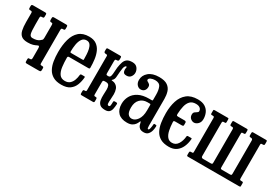

<svg xmlns="http://www.w3.org/2000/svg" viewBox="17 -1190 2643 1861"><g transform="rotate(30 1338.5 -260.0)"><path d="M285 -439Q285 -455 282.5 -460Q280 -465 270 -465H267Q256.5 -465 253.2 -470Q250 -475 250 -484.5V-499Q250 -512.5 253.5 -516.2Q257 -520 270 -520H400Q412 -520 416 -517Q420 -514 420 -501V-482Q420 -471.5 416 -468.2Q412 -465 400.5 -465H397.5Q388.5 -465 384.2 -461.8Q380 -458.5 380 -442V-72Q380 -61.5 383.8 -58.2Q387.5 -55 398.5 -55H400.5Q410.5 -55 415.2 -52.5Q420 -50 420 -39V-22Q420 -6.5 414.8 -3.2Q409.5 0 395 0H265Q251.5 0 248.2 -4Q245 -8 245 -22V-37Q245 -47.5 247.2 -51.2Q249.5 -55 259.5 -55H264Q278.5 -55 281.8 -60.5Q285 -66 285 -80V-183.5Q285 -197 281 -204.5Q277 -212 263.5 -205Q245.5 -195.5 223.8 -188.8Q202 -182 165 -182Q118.5 -182 95 -200.8Q71.5 -219.5 63.2 -256.2Q55 -293 55 -347V-445.5Q55 -457.5 51 -461.2Q47 -465 35.5 -465H32.5Q20 -465 17.5 -470Q15 -475 15 -488V-501Q15 -513 19.5 -516.5Q24 -520 35 -520H165Q175 -520 180 -517.5Q185 -515 185 -504V-484Q185 -472 181.5 -468.5Q178 -465 166.5 -465H164.5Q152 -465 148.5 -461Q145 -457 145 -443.5V-372Q145 -295.5 152.2 -268.8Q159.5 -242 185 -242Q213 -242 231.2 -247.5Q249.5 -253 262 -263Q272.5 -271.5 278.8 -277.8Q285 -284 285 -304Z M469 -250Q469 -330 486.5 -393.2Q504 -456.5 545 -493.2Q586 -530 656.5 -530Q708.5 -530 740 -507.2Q771.5 -484.5 788 -447.2Q804.5 -410 810.2 -365Q816 -320 816 -275.5Q816 -265.5 812.2 -263.2Q808.5 -261 798 -261H586.5Q570 -261 570 -246.5Q570 -191.5 576 -144Q582 -96.5 602.2 -67.8Q622.5 -39 664 -39Q698.5 -39 719 -57.2Q739.5 -75.5 749.5 -103.8Q759.5 -132 762 -161Q763 -173 775.5 -173H804.5Q812 -173 813.5 -170.5Q815 -168 814.5 -162.5Q811 -119 796 -79.5Q781 -40 747 -15Q713 10 652 10Q595.5 10 559.5 -10.8Q523.5 -31.5 503.8 -67.5Q484 -103.5 476.5 -150.5Q469 -197.5 469 -250ZM586 -304H707Q717 -304 719.2 -305.5Q721.5 -307 721.5 -312Q721.5 -337 720 -366.8Q718.5 -396.5 712.5 -423.8Q706.5 -451 692.8 -468.5Q679 -486 654 -486Q620.5 -486 602.8 -460Q585 -434 578.5 -395Q572 -356 572 -316.5Q572 -309 574.5 -306.5Q577 -304 586 -304Z M1214.5 -95Q1213 -65 1208 -41.2Q1203 -17.5 1188 -3.8Q1173 10 1142 10Q1101.5 10 1082.8 -7.2Q1064 -24.5 1059.5 -52Q1055 -79.5 1056.5 -110Q1058 -140.5 1058.5 -168Q1059 -195.5 1050.8 -212.8Q1042.5 -230 1017 -230H1005Q988.5 -230 985.2 -225.2Q982 -220.5 982 -204V-72Q982 -60.5 985.5 -57.8Q989 -55 997 -55H999Q1009.5 -55 1013.2 -52Q1017 -49 1017 -37.5V-16Q1017 -6.5 1014 -3.2Q1011 0 1001.5 0H877.5Q868 0 865 -3.2Q862 -6.5 862 -16V-37.5Q862 -49 865.8 -52Q869.5 -55 880 -55H882Q890.5 -55 893.8 -57.8Q897 -60.5 897 -72V-451Q897 -458.5 893.2 -461.5Q889.5 -464.5 885.5 -465H878Q868.5 -465 862.8 -469Q857 -473 857 -486V-503Q857 -514.5 860.5 -517.2Q864 -520 875 -520H1004Q1015.5 -520 1018.8 -517.2Q1022 -514.5 1022 -503V-486Q1022 -472 1015.8 -468.5Q1009.5 -465 999 -465H995.5Q989 -465 985.5 -460.8Q982 -456.5 982 -441.5V-314Q982 -298.5 985 -294.2Q988 -290 1000.5 -290H1007Q1025.5 -290 1031 -309.2Q1036.5 -328.5 1037.2 -355.5Q1038 -382.5 1041 -406Q1046.5 -444.5 1056 -471Q1065.5 -497.5 1085.5 -511.2Q1105.5 -525 1143 -525Q1181.5 -525 1200 -500.8Q1218.5 -476.5 1218.5 -448.5Q1218.5 -424 1202.8 -403.2Q1187 -382.5 1157 -382.5Q1131 -382.5 1122.5 -394.8Q1114 -407 1114 -428Q1114 -439.5 1115.8 -441Q1117.5 -442.5 1117.5 -450Q1117.5 -459.5 1109.5 -459.5Q1104.5 -459.5 1096 -445.5Q1087.5 -431.5 1083.5 -381Q1081.5 -350.5 1079 -322Q1076.5 -293.5 1058.5 -279Q1051 -273.5 1056.8 -271.8Q1062.5 -270 1074 -268.8Q1085.5 -267.5 1095.5 -262Q1122 -248 1131.8 -221.8Q1141.5 -195.5 1141.5 -165Q1141.5 -134.5 1138.8 -106.5Q1136 -78.5 1137.8 -60.5Q1139.5 -42.5 1153 -42.5Q1167 -42.5 1169.2 -57.5Q1171.5 -72.5 1171.5 -98.5Q1171.5 -109.5 1187 -109.5L1202 -109Q1215.5 -109 1214.5 -95Z M1252.5 -123Q1252.5 -170 1274.2 -210Q1296 -250 1342 -274.5Q1388 -299 1461.5 -299H1485.5Q1494 -299 1496.2 -301Q1498.5 -303 1498.5 -312V-367Q1498.5 -417.5 1484 -450.8Q1469.5 -484 1420.5 -484Q1395 -484 1374.2 -474.5Q1353.5 -465 1353.5 -450Q1353.5 -441 1364.2 -435.8Q1375 -430.5 1385.8 -421.5Q1396.5 -412.5 1396.5 -393Q1396.5 -367.5 1381.8 -351.2Q1367 -335 1341.5 -335Q1318.5 -335 1300.5 -355Q1282.5 -375 1282.5 -408Q1282.5 -458.5 1323.8 -494.2Q1365 -530 1440.5 -530Q1503 -530 1534.8 -507.5Q1566.5 -485 1577.5 -448.8Q1588.5 -412.5 1588.5 -372V-71Q1588.5 -56 1590.5 -46.5Q1592.5 -37 1599.5 -37Q1609 -37 1614 -60.2Q1619 -83.5 1620 -104Q1620.5 -109.5 1623 -111.5Q1625.5 -113.5 1633.5 -112.5L1645.5 -111.5Q1652 -111 1652 -99.5Q1652 -77.5 1645.5 -51.8Q1639 -26 1622.5 -8Q1606 10 1575.5 10H1575Q1545 10 1530 -1.8Q1515 -13.5 1509.8 -29.2Q1504.5 -45 1502.5 -57Q1501 -66 1497.5 -67Q1494 -68 1490 -56.5Q1486 -45.5 1475.5 -29.8Q1465 -14 1444 -2Q1423 10 1387.5 10Q1321 10 1286.8 -25Q1252.5 -60 1252.5 -123ZM1349.5 -138Q1349.5 -88 1365.5 -67Q1381.5 -46 1407.5 -46Q1443.5 -46 1471 -84.5Q1498.5 -123 1498.5 -191V-251Q1498.5 -261 1488.5 -261H1461.5Q1412 -261 1380.8 -228.5Q1349.5 -196 1349.5 -138Z M1669.5 -260Q1669.5 -335 1689 -396.2Q1708.5 -457.5 1753.2 -493.8Q1798 -530 1873.5 -530Q1924.5 -530 1955.5 -510.2Q1986.5 -490.5 2000.5 -458.8Q2014.5 -427 2014.5 -391Q2014.5 -355 1993.5 -335Q1972.5 -315 1950.5 -315Q1930.5 -315 1912 -330.2Q1893.5 -345.5 1893.5 -373Q1893.5 -393.5 1905.2 -403Q1917 -412.5 1928.8 -419Q1940.5 -425.5 1940.5 -437Q1940.5 -457.5 1924.2 -470.2Q1908 -483 1878.5 -483Q1837 -483 1814.5 -459.8Q1792 -436.5 1782.8 -397.5Q1773.5 -358.5 1771.5 -312Q1771 -301 1773.2 -294.8Q1775.5 -288.5 1788.5 -288.5H1860.5Q1880.5 -288.5 1880.5 -272.5V-247.5Q1880.5 -239.5 1876.2 -236.5Q1872 -233.5 1857.5 -233.5H1791.5Q1779 -233.5 1775 -230.8Q1771 -228 1771.5 -216Q1773.5 -168 1782 -127.8Q1790.5 -87.5 1810 -63.2Q1829.5 -39 1863.5 -39Q1904.5 -39 1927.8 -75.2Q1951 -111.5 1955.5 -163.5Q1956 -173 1969.5 -173H2000.5Q2008.5 -173 2009.5 -171.5Q2010.5 -170 2010 -164Q2006.5 -115.5 1988.8 -76Q1971 -36.5 1938.2 -13.2Q1905.5 10 1856.5 10Q1798 10 1761.2 -10.8Q1724.5 -31.5 1704.5 -68.8Q1684.5 -106 1677 -155Q1669.5 -204 1669.5 -260Z M2308 -444.5Q2308 -456 2304.5 -460.5Q2301 -465 2289.5 -465H2285.5Q2275.5 -465 2271.8 -468Q2268 -471 2268 -482V-505Q2268 -514 2270.8 -517Q2273.5 -520 2282 -520H2424Q2433 -520 2435.5 -516.8Q2438 -513.5 2438 -504V-481Q2438 -470.5 2434 -467.8Q2430 -465 2420 -465H2415Q2405.5 -465 2401.8 -462.8Q2398 -460.5 2398 -451V-77.5Q2398 -64.5 2400.5 -59.8Q2403 -55 2416 -55H2503Q2515 -55 2519 -58.2Q2523 -61.5 2523 -74.5V-444.5Q2523 -465 2502 -465H2500.5Q2490.5 -465 2486.8 -468Q2483 -471 2483 -482V-505Q2483 -514 2485.8 -517Q2488.5 -520 2497 -520H2639Q2648 -520 2650.5 -516.8Q2653 -513.5 2653 -504V-481Q2653 -470.5 2649 -467.8Q2645 -465 2635 -465H2630Q2620.5 -465 2616.8 -462.8Q2613 -460.5 2613 -451V-77.5Q2613 -64.5 2615.5 -59.8Q2618 -55 2631 -55H2640Q2648.5 -55 2650.8 -51.8Q2653 -48.5 2653 -40V-11Q2653 -3 2649.5 -1.5Q2646 0 2637.5 0H2067Q2058 0 2055.5 -3.2Q2053 -6.5 2053 -16V-39Q2053 -49.5 2057.2 -52.2Q2061.5 -55 2071 -55H2076Q2086 -55 2089.5 -57.2Q2093 -59.5 2093 -69V-442.5Q2093 -455.5 2090.5 -460.2Q2088 -465 2075 -465H2066Q2058 -465 2055.5 -468.2Q2053 -471.5 2053 -480V-509Q2053 -517.5 2056.8 -518.8Q2060.5 -520 2068.5 -520H2212Q2220 -520 2221.5 -516.5Q2223 -513 2223 -504.5V-479.5Q2223 -471.5 2220.8 -468.2Q2218.5 -465 2210.5 -465H2203Q2191 -465 2187 -461.8Q2183 -458.5 2183 -445.5V-75.5Q2183 -55 2204 -55H2288Q2300 -55 2304 -58.2Q2308 -61.5 2308 -74.5Z"/></g></svg>

Font: Besley* Condensed
Style: Regular
Weight: 400
Width: 3
Designer: Owen Earl
Foundry: indestructible type*
Version: Version 3.000; ttfautohint (v1.8.3)